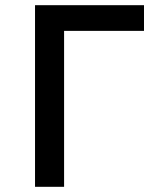

<svg xmlns="http://www.w3.org/2000/svg" viewBox="-20 -720 640 740"><path d="M115 0H227V-601H535V-700H115Z"/></svg>

Font: CommitMono
Style: 600Regular
Weight: 600
Monospace: yes
Designer: Eigil Nikolajsen
Foundry: Eigil Nikolajsen
Version: Version 1.143